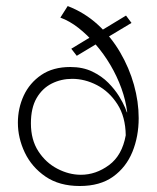

<svg xmlns="http://www.w3.org/2000/svg" viewBox="-20 -611 523 641"><path d="M246.3 10Q178 10 132 -21.5Q86 -53 62.8 -101.6Q39.7 -150.2 39.7 -201.3Q39.7 -249.5 59.2 -291.8Q78.8 -334 117.8 -360.7Q156.8 -387.3 214.7 -387.3Q256.5 -387.3 288.1 -372.1Q319.7 -356.8 341.6 -334.6Q363.5 -312.3 377.2 -290.1Q390.8 -267.8 397.2 -252.5Q403.5 -237.2 403.5 -236.3H404.7Q399.8 -276 385.3 -316.2Q370.8 -356.3 348.6 -394Q326.3 -431.7 298.8 -463.2Q271.3 -494.8 241.7 -518Q212 -541.2 181.5 -552.2L206 -590.8Q262.5 -569 306.5 -528.8Q350.5 -488.5 380.9 -436.6Q411.3 -384.7 427.2 -328Q443 -271.3 443 -216.7Q443 -155.2 422 -103.8Q401 -52.5 357.5 -21.2Q314 10 246.3 10ZM399.8 -159.3Q399 -221.3 371.9 -263.3Q344.8 -305.3 304.1 -326.6Q263.3 -347.8 221 -347.8Q184.2 -347.8 152.8 -332.1Q121.3 -316.3 102.2 -283.5Q83.2 -250.7 83.2 -199.2Q83.2 -144.3 108 -106.1Q132.8 -67.8 171.5 -47.7Q210.2 -27.5 250 -27.5Q300 -27.5 343.9 -59.8Q387.8 -92.2 399.8 -159.3ZM236.3 -424.7 218 -448.3 400.7 -559 419 -534.5Z"/></svg>

Font: Darker Grotesque Light
Style: Regular
Weight: 300
Designer: Gabriel Lam
Foundry: TypeRant
Version: Version 1.000;gftools[0.9.28]